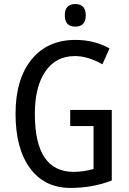

<svg xmlns="http://www.w3.org/2000/svg" viewBox="-20 -922 640 952"><path d="M328.1 -377H534.2V-26.9Q439 9.8 329.1 9.8Q201.2 9.8 129.2 -87.6Q57.1 -185.1 57.1 -357.9Q57.1 -529.3 136.2 -626.7Q215.3 -724.1 354 -724.1Q447.8 -724.1 522.9 -682.1L487.8 -603Q416.5 -644 351.1 -644Q257.3 -644 205.1 -568.1Q152.8 -492.2 152.8 -356.9Q152.8 -69.8 345.2 -69.8Q392.6 -69.8 443.8 -84V-296.9H328.1ZM353 -901.9Q405.3 -901.9 405.3 -846.2Q405.3 -790 353 -790Q301.3 -790 301.3 -846.2Q301.3 -901.9 353 -901.9Z"/></svg>

Font: Droid Sans Mono
Style: Regular
Weight: 400
Monospace: yes
Foundry: Ascender Corporation
Version: Version 1.00 build 112